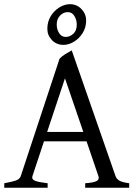

<svg xmlns="http://www.w3.org/2000/svg" viewBox="-20 -879 635 899"><path d="M0 0V-21Q33.2 -26.9 52.7 -33.2Q72.3 -39.6 77.1 -54.2L258.8 -604Q270 -616.2 286.6 -626.2Q303.2 -636.2 315.9 -643.1L521 -54.2Q525.9 -40.5 539.8 -32.7Q553.7 -24.9 585 -21V0H378.9V-21Q416.5 -23.4 431.4 -30.8Q446.3 -38.1 440.9 -54.2L385.3 -217.3H186L131.8 -54.2Q127 -39.1 145 -32.2Q163.1 -25.4 203.1 -21V0ZM200.7 -261.2H370.1L284.2 -512.2ZM277.3 -668.9Q244.6 -668.9 223.1 -691.2Q201.7 -713.4 201.7 -744.1Q201.7 -777.8 217.8 -803.7Q233.9 -829.6 258.3 -844.5Q282.7 -859.4 307.6 -859.4Q339.4 -859.4 361.3 -836.7Q383.3 -814 383.3 -783.2Q383.3 -750.5 367.2 -724.6Q351.1 -698.7 326.4 -683.8Q301.8 -668.9 277.3 -668.9ZM287.6 -706.1Q307.1 -706.1 323.2 -720.7Q339.4 -735.4 339.4 -763.2Q339.4 -786.6 328.1 -804.4Q316.9 -822.3 297.4 -822.3Q277.3 -822.3 261.5 -806.4Q245.6 -790.5 245.6 -764.2Q245.6 -741.7 256.8 -723.9Q268.1 -706.1 287.6 -706.1Z"/></svg>

Font: David Libre
Style: Regular
Weight: 400
Designer: Ismar David, J. Victor Gaultney, Annie Olsen and Meir Sadan
Foundry: Monotype Imaging Inc. & SIL International
Version: Version 1.100; ttfautohint (v1.8.4.7-5d5b)